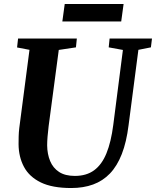

<svg xmlns="http://www.w3.org/2000/svg" viewBox="-20 -937 786 967"><path d="M677 -686 627.5 -306Q617 -221.5 593.5 -161.2Q570 -101 533.8 -63.2Q497.5 -25.5 448.8 -7.8Q400 10 338.5 10Q243.5 10 185.5 -18.2Q127.5 -46.5 100.8 -96.5Q74 -146.5 73.5 -211Q73.5 -230 74 -250Q74.5 -270 77 -291.5L128.5 -686L66 -698L71 -743H367L362.5 -698.5L276 -685.5L225 -302Q221.5 -274 219.5 -249Q217.5 -224 217.5 -205Q218 -161 232.5 -126Q247 -91 277.5 -71Q308 -51 357 -51Q415.5 -51 454.2 -79.5Q493 -108 516.2 -165Q539.5 -222 550.5 -308L599 -685.5L527.5 -698.5L532 -743H745.5L740 -698.5ZM306 -917H602.5L590.5 -829H294Z"/></svg>

Font: Merriweather 36pt
Style: Bold Italic
Weight: 700
Italic angle: -7.8°
Version: Version 2.101